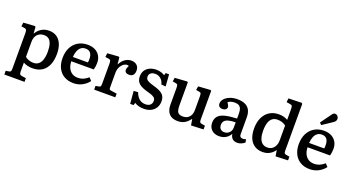

<svg xmlns="http://www.w3.org/2000/svg" viewBox="-62 -1538 4575 2510"><g transform="rotate(20 2225.5 -282.5)"><path d="M33 216V164L78 157Q93 155 99.5 145Q106 135 106 110V-382Q106 -419 99 -431Q92 -443 70 -446L27 -452L34 -506L189 -516L203 -509L209 -421H212Q234 -456 260 -478Q286 -500 318.5 -511.5Q351 -523 389 -523Q452 -523 496 -493.5Q540 -464 564 -408Q588 -352 588 -272Q588 -183 560.5 -118.5Q533 -54 479.5 -20Q426 14 349 14Q313 14 278 5.5Q243 -3 220 -18V108Q220 132 227 142.5Q234 153 253 156L314 165V216ZM336 -57Q378 -57 406.5 -79.5Q435 -102 450 -147.5Q465 -193 465 -259Q465 -322 452 -363.5Q439 -405 413.5 -425.5Q388 -446 349 -446Q308 -446 279.5 -429Q251 -412 235.5 -381.5Q220 -351 220 -307V-97Q239 -80 271.5 -68.5Q304 -57 336 -57Z M919 14Q843 14 788 -18Q733 -50 703.5 -108.5Q674 -167 674 -246Q674 -332 706 -394Q738 -456 795 -489.5Q852 -523 928 -523Q986 -523 1029.5 -501Q1073 -479 1097.5 -438Q1122 -397 1122 -341Q1122 -320 1119 -295.5Q1116 -271 1109 -246H796Q798 -191 817 -152Q836 -113 869.5 -92.5Q903 -72 948 -72Q989 -72 1025 -87.5Q1061 -103 1092 -131L1129 -92Q1093 -43 1037.5 -14.5Q982 14 919 14ZM796 -306H1006Q1008 -316 1008.5 -328Q1009 -340 1009 -353Q1009 -409 986 -437.5Q963 -466 917 -466Q881 -466 855.5 -447.5Q830 -429 815 -393.5Q800 -358 796 -306Z M1204 0V-52L1250 -60Q1266 -63 1271 -72.5Q1276 -82 1276 -108V-383Q1276 -417 1270 -429.5Q1264 -442 1242 -445L1196 -451L1202 -505L1356 -516L1369 -509L1378 -417H1381Q1408 -468 1447 -495.5Q1486 -523 1533 -523Q1582 -523 1611 -496Q1640 -469 1640 -424Q1640 -396 1632 -377Q1624 -358 1607.5 -348Q1591 -338 1567 -338Q1536 -338 1520 -351Q1504 -364 1504 -385Q1504 -393 1506 -401.5Q1508 -410 1512.5 -420.5Q1517 -431 1524 -445Q1502 -455 1478.5 -448Q1455 -441 1435 -420.5Q1415 -400 1402.5 -370.5Q1390 -341 1390 -307V-106Q1390 -82 1394.5 -73.5Q1399 -65 1416 -63L1498 -51V0Z M1710 14 1695 -161 1755 -165Q1769 -126 1789.5 -100Q1810 -74 1837 -61.5Q1864 -49 1896 -49Q1940 -49 1963.5 -70Q1987 -91 1987 -128Q1987 -150 1976 -164Q1965 -178 1939.5 -189.5Q1914 -201 1871 -212Q1831 -223 1799.5 -236.5Q1768 -250 1747 -268Q1726 -286 1715.5 -310.5Q1705 -335 1705 -369Q1705 -416 1727 -450.5Q1749 -485 1789.5 -504Q1830 -523 1883 -523Q1918 -523 1949 -513Q1980 -503 1999 -489L2008 -523H2056L2068 -358L2007 -363Q1995 -412 1962.5 -439.5Q1930 -467 1887 -467Q1846 -467 1823.5 -449Q1801 -431 1801 -398Q1801 -377 1812 -362.5Q1823 -348 1848.5 -337Q1874 -326 1915 -314Q1958 -302 1990 -288.5Q2022 -275 2043 -257Q2064 -239 2074 -214.5Q2084 -190 2084 -156Q2084 -105 2060.5 -66.5Q2037 -28 1995 -7Q1953 14 1898 14Q1857 14 1823.5 4.5Q1790 -5 1768 -21L1757 14Z M2369 14Q2290 14 2249 -30Q2208 -74 2208 -157V-384Q2208 -418 2202.5 -430Q2197 -442 2175 -445L2133 -452L2140 -505L2310 -516L2322 -509V-187Q2322 -142 2330.5 -115.5Q2339 -89 2358.5 -77.5Q2378 -66 2410 -66Q2449 -66 2476 -82Q2503 -98 2518 -128Q2533 -158 2533 -199V-384Q2533 -419 2527.5 -430.5Q2522 -442 2499 -445L2458 -452L2467 -505L2634 -516L2647 -509V-108Q2647 -82 2653.5 -72.5Q2660 -63 2679 -60L2726 -52V0L2554 7L2540 -77H2537Q2514 -46 2489 -26Q2464 -6 2435 4Q2406 14 2369 14Z M2945 14Q2880 14 2840.5 -23Q2801 -60 2801 -121Q2801 -177 2829.5 -211Q2858 -245 2921 -262Q2984 -279 3089 -284V-356Q3089 -396 3078.5 -421Q3068 -446 3046.5 -458Q3025 -470 2989 -470Q2963 -470 2937 -462Q2911 -454 2898 -442Q2908 -426 2914.5 -414.5Q2921 -403 2923.5 -395.5Q2926 -388 2926 -382Q2926 -362 2909.5 -348.5Q2893 -335 2866 -335Q2837 -335 2821 -349.5Q2805 -364 2805 -390Q2805 -426 2832 -456Q2859 -486 2905 -504.5Q2951 -523 3007 -523Q3073 -523 3116.5 -503Q3160 -483 3181.5 -442.5Q3203 -402 3203 -340V-106Q3203 -83 3214 -72Q3225 -61 3246 -61Q3257 -61 3267.5 -63Q3278 -65 3291 -69L3301 -28Q3282 -10 3254 2Q3226 14 3200 14Q3155 14 3130 -9Q3105 -32 3099 -74Q3082 -45 3060 -26Q3038 -7 3009.5 3.5Q2981 14 2945 14ZM2992 -58Q3020 -58 3041.5 -71Q3063 -84 3076 -106Q3089 -128 3089 -156V-231Q3031 -230 2992.5 -220Q2954 -210 2936 -189Q2918 -168 2918 -134Q2918 -99 2937.5 -78.5Q2957 -58 2992 -58Z M3550 14Q3485 14 3438 -16Q3391 -46 3366.5 -102.5Q3342 -159 3342 -239Q3342 -326 3372 -390Q3402 -454 3457 -488.5Q3512 -523 3589 -523Q3622 -523 3654.5 -514.5Q3687 -506 3710 -491V-642Q3710 -675 3702.5 -686Q3695 -697 3667 -700L3624 -707L3630 -761L3812 -766L3824 -754V-102Q3824 -78 3830 -69.5Q3836 -61 3857 -57L3902 -49V2L3731 9L3718 -71H3715Q3695 -44 3670.5 -25Q3646 -6 3616.5 4Q3587 14 3550 14ZM3587 -63Q3625 -63 3652 -81Q3679 -99 3694.5 -131Q3710 -163 3710 -206V-413Q3686 -432 3656.5 -441.5Q3627 -451 3594 -451Q3550 -451 3521 -429Q3492 -407 3477.5 -362.5Q3463 -318 3463 -250Q3463 -189 3477.5 -147Q3492 -105 3520 -84Q3548 -63 3587 -63Z M4206 14Q4130 14 4075 -18Q4020 -50 3990.5 -108.5Q3961 -167 3961 -246Q3961 -332 3993 -394Q4025 -456 4082 -489.5Q4139 -523 4215 -523Q4273 -523 4316.5 -501Q4360 -479 4384.5 -438Q4409 -397 4409 -341Q4409 -320 4406 -295.5Q4403 -271 4396 -246H4083Q4085 -191 4104 -152Q4123 -113 4156.5 -92.5Q4190 -72 4235 -72Q4276 -72 4312 -87.5Q4348 -103 4379 -131L4416 -92Q4380 -43 4324.5 -14.5Q4269 14 4206 14ZM4083 -306H4293Q4295 -316 4295.5 -328Q4296 -340 4296 -353Q4296 -409 4273 -437.5Q4250 -466 4204 -466Q4168 -466 4142.5 -447.5Q4117 -429 4102 -393.5Q4087 -358 4083 -306ZM4151 -579 4125 -606 4230 -751Q4241 -768 4251 -774.5Q4261 -781 4272 -781Q4289 -781 4300.5 -772.5Q4312 -764 4318 -751.5Q4324 -739 4324 -726Q4324 -710 4315 -696Q4306 -682 4288 -671Z"/></g></svg>

Font: Literata 18pt Medium
Style: Regular
Weight: 500
Designer: Latin by Veronika Burian and Jose Scaglione. Greek by Irene Vlachou. Cyrillic by Vera Evstafieva.
Foundry: TypeTogether
Version: Version 3.103;gftools[0.9.29]